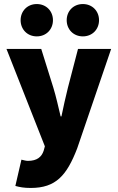

<svg xmlns="http://www.w3.org/2000/svg" viewBox="-20 -742 582 950"><path d="M132 188C256 188 310 127 362 -8L530 -500H366L316 -308C304 -260 294 -214 284 -166H280C268 -216 258 -262 244 -308L184 -500H12L202 -18L196 4C186 34 164 54 118 54C108 54 95 50 86 48L56 178C78 184 98 188 132 188ZM162 -562C209 -562 242 -597 242 -642C242 -687 209 -722 162 -722C115 -722 82 -687 82 -642C82 -597 115 -562 162 -562ZM390 -562C437 -562 470 -597 470 -642C470 -687 437 -722 390 -722C343 -722 310 -687 310 -642C310 -597 343 -562 390 -562Z"/></svg>

Font: Giro Sans Black
Style: Regular
Weight: 900
Designer: Paul D. Hunt
Foundry: Adobe Systems Incorporated
Version: Version 1.000;PS 1.0;hotconv 1.0.88;makeotf.lib2.5.647800